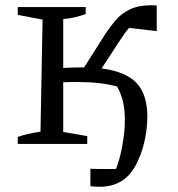

<svg xmlns="http://www.w3.org/2000/svg" viewBox="-20 -551 681 735"><path d="M48 0V-27Q66 -33 87 -38Q108 -43 135 -47L143 -476L48 -494V-524H308V-497Q291 -491 269 -485.5Q247 -480 222 -478V-291Q262 -293 290 -293Q296 -293 302 -293L382 -419Q401 -448 422.5 -473.5Q444 -499 477 -515Q510 -531 561 -531Q567 -531 580 -530V-432L474 -444Q458 -426 437 -393L369 -289Q462 -277 503 -233Q544 -189 544 -105Q544 -65 535.5 -21.5Q527 22 512 55Q489 112 451.5 138Q414 164 362 164Q345 164 326 162V95Q342 96 358 96Q374 96 390 96Q409 96 424 96Q439 58 448.5 5.5Q458 -47 458 -92Q458 -134 450 -165Q442 -196 428 -220Q364 -237 279 -237Q267 -237 253 -237Q239 -237 222 -236V-46L314 -30V0Z"/></svg>

Font: Piazzolla SC
Style: Regular
Weight: 400
Designer: Juan Pablo del Peral
Foundry: Huerta Tipografica
Version: Version 1.330